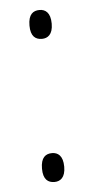

<svg xmlns="http://www.w3.org/2000/svg" viewBox="-44 -542 281 576"><g transform="rotate(-5 96.5 -254.0)"><path d="M97 -426C114 -426 130 -436 130 -469C130 -503 114 -513 97 -513C78 -513 63 -503 63 -469C63 -436 78 -426 97 -426ZM97 5C114 5 130 -5 130 -38C130 -72 114 -82 97 -82C78 -82 63 -72 63 -38C63 -5 78 5 97 5Z"/></g></svg>

Font: Noto Serif Lao ExtraCondensed ExtraLight
Style: Regular
Weight: 200
Width: 2
Designer: Monotype Design Team
Foundry: Monotype Imaging Inc.
Version: Version 2.003